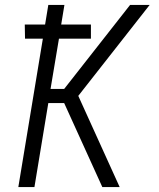

<svg xmlns="http://www.w3.org/2000/svg" viewBox="-20 -755 640 775"><path d="M393 0 239 -339H175L119 0H54L153 -599H81L80 -656H162L175 -735H240L227 -656H347V-599H218L184 -396H239L505 -735H584L296 -368L463 0Z"/></svg>

Font: Iosevka Aile Light Oblique
Style: Regular
Weight: 300
Italic angle: -9°
Designer: Belleve Invis
Foundry: Belleve Invis
Version: Version 31.1.0; ttfautohint (v1.8.4)